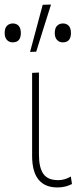

<svg xmlns="http://www.w3.org/2000/svg" viewBox="-46 -814 356 843"><path d="M206.5 9Q95 9 95 -130V-494L125 -495.5V-135Q125 -78.5 144.2 -50.8Q163.5 -23 209.5 -23Q238 -23 265 -39L270 -6Q241 9 206.5 9ZM86 -586Q114 -690.5 141.5 -793L178 -794Q161.5 -742 145.5 -691Q129.5 -639.5 113 -587ZM9.5 -628Q-5.5 -628 -15.5 -638.5Q-25.5 -649 -25.5 -669Q-25.5 -691 -15.2 -701Q-5 -711 10.5 -711Q26.5 -711 36 -700.5Q45.5 -690 45.5 -669Q45.5 -628 9.5 -628ZM229.5 -628Q214.5 -628 204.5 -638.5Q194.5 -649 194.5 -669Q194.5 -691 204.8 -701Q215 -711 230.5 -711Q246.5 -711 256 -700.5Q265.5 -690 265.5 -669Q265.5 -628 229.5 -628Z"/></svg>

Font: Heraclito Thin
Style: Regular
Weight: 100
Designer: Kostas Bartsokas (font) & Cristiano Sobral (main changes)
Foundry: Kostas Bartsokas (font) & Cristiano Sobral (main changes)
Version: Version 1.00;July 8, 2020;FontCreator 13.0.0.2655 64-bit